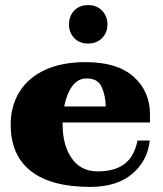

<svg xmlns="http://www.w3.org/2000/svg" viewBox="-20 -724 639 754"><path d="M251 -628Q251 -661 271.5 -682.5Q292 -704 326 -704Q360 -704 381 -682Q402 -660 402 -628Q402 -596 381 -574.5Q360 -553 326 -553Q292 -553 271.5 -574.5Q251 -596 251 -628ZM226 -243V-234Q226 -154 261.5 -102.5Q297 -51 364 -51Q429 -51 468 -79.5Q507 -108 520 -172H568Q560 -93 499.5 -41.5Q439 10 334 10Q181 10 101.5 -52Q22 -114 22 -235Q22 -308 56.5 -363.5Q91 -419 157 -449.5Q223 -480 316 -480Q441 -480 505 -422.5Q569 -365 569 -275V-243ZM232 -306H395Q395 -346 380 -381Q365 -416 321 -416Q286 -416 264 -386Q242 -356 232 -306Z"/></svg>

Font: Taviraj Black
Style: Regular
Weight: 900
Designer: Katatrad Team
Foundry: CadsonDemak
Version: Version 1.001